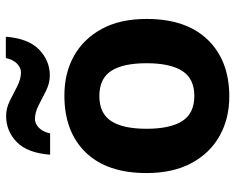

<svg xmlns="http://www.w3.org/2000/svg" viewBox="-94 -703 807 659"><g transform="rotate(-90 309.5 -373.5)"><path d="M574 -273.7Q574 -138 502.5 -64Q431 10 308 10Q232.1 10 172.8 -23.1Q113.4 -56.2 79.2 -119.8Q45 -183.4 45 -274Q45 -410 116 -483Q187 -556 311 -556Q388.4 -556 447.2 -523Q506 -490 540 -427.3Q574 -364.5 574 -273.7ZM197 -274Q197 -193 223.5 -151.5Q250 -110 309.9 -110Q369 -110 395.5 -151.5Q422 -193 422 -274Q422 -355 395.5 -395.5Q369 -436 309.5 -436Q250 -436 223.5 -395.5Q197 -355 197 -274ZM108 -605Q114 -683 151.5 -719.5Q189 -756 241 -756Q268 -756 293.5 -743Q319 -730 343.5 -717.5Q368 -705 391 -705Q406 -705 420 -718Q434 -731 440 -757H513Q507 -680 469 -643Q431 -606 380 -606Q354 -606 328.5 -618.5Q303 -631 278.5 -644Q254 -657 230 -657Q215 -657 201 -644Q187 -631 181 -605Z"/></g></svg>

Font: Noto Sans New Tai Lue
Style: Regular
Weight: 400
Designer: Monotype Design Team
Foundry: Monotype Imaging Inc.
Version: Version 2.003